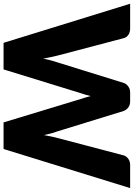

<svg xmlns="http://www.w3.org/2000/svg" viewBox="148 -916 768 1105"><g transform="rotate(90 532.5 -364.0)"><path d="M1063 -728.5 838 0H685L548 -451.5Q544 -462 540.5 -474.8Q537 -487.5 533.5 -501.5Q530 -487.5 526.5 -474.8Q523 -462 519 -451.5L380 0H227L2 -728.5H144Q166 -728.5 180.8 -718.5Q195.5 -708.5 200 -692L300 -312Q304.5 -294 309 -272.8Q313.5 -251.5 318 -228.5Q327 -275.5 340 -312L458 -692Q462.5 -706 477.2 -717.2Q492 -728.5 513 -728.5H563Q585 -728.5 598.5 -718.2Q612 -708 619 -692L736 -312Q749 -277 758 -232.5Q762 -255 766.2 -274.8Q770.5 -294.5 775 -312L875 -692Q879 -706.5 894 -717.5Q909 -728.5 930 -728.5Z"/></g></svg>

Font: Lato 2
Style: Regular
Weight: 900
Designer: Lukasz Dziedzic with Adam Twardoch and Botio Nikoltchev
Foundry: tyPoland Lukasz Dziedzic
Version: Version 2.015; 2015-08-06; http://www.latofonts.com/